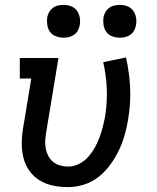

<svg xmlns="http://www.w3.org/2000/svg" viewBox="-20 -757 640 785"><path d="M259 8Q227 8 197.5 2Q168 -4 143 -19Q118 -34 101 -57.5Q84 -81 76.5 -109.5Q69 -138 69 -169Q69 -200 74 -231L108 -436H61V-520H219L169 -217Q166 -200 165 -183Q164 -166 167 -150Q170 -134 177.5 -119.5Q185 -105 197.5 -95Q210 -85 226 -80.5Q242 -76 259 -76Q281 -76 302.5 -86.5Q324 -97 340 -115Q356 -133 367.5 -153.5Q379 -174 387 -195.5Q395 -217 400.5 -239Q406 -261 410 -283Q419 -340 416.5 -395.5Q414 -451 402 -503L495 -522Q509 -462 512 -398.5Q515 -335 504 -270Q499 -238 490 -206Q481 -174 466.5 -143.5Q452 -113 431.5 -84.5Q411 -56 384 -34.5Q357 -13 324 -2.5Q291 8 259 8ZM470 -603Q454 -603 439 -608.5Q424 -614 415 -626Q406 -638 403.5 -654Q401 -670 403 -686Q405 -697 411 -707.5Q417 -718 426.5 -725Q436 -732 447.5 -734.5Q459 -737 470 -737Q486 -737 500.5 -731.5Q515 -726 524 -714Q533 -702 536 -686Q539 -670 536 -654Q534 -643 528.5 -632.5Q523 -622 513 -615Q503 -608 492 -605.5Q481 -603 470 -603ZM240 -603Q224 -603 209 -608.5Q194 -614 185 -626Q176 -638 173.5 -654Q171 -670 173 -686Q175 -697 181 -707.5Q187 -718 196.5 -725Q206 -732 217.5 -734.5Q229 -737 240 -737Q256 -737 270.5 -731.5Q285 -726 294 -714Q303 -702 306 -686Q309 -670 306 -654Q304 -643 298.5 -632.5Q293 -622 283 -615Q273 -608 262 -605.5Q251 -603 240 -603Z"/></svg>

Font: Iosevka HT Medium Extended
Style: Italic
Weight: 500
Width: 7
Italic angle: -9°
Monospace: yes
Designer: Belleve Invis
Foundry: Belleve Invis
Version: Version 32.3.0; ttfautohint (v1.8.4)